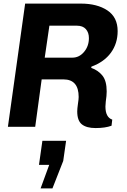

<svg xmlns="http://www.w3.org/2000/svg" viewBox="-20 -706 705 1069"><path d="M635 -533Q635 -464 597.5 -412.5Q560 -361 489 -335L488 -328Q526 -315 550 -285.5Q574 -256 574 -197Q574 -173 569 -141L567 -113Q567 -53 605 -40L601 -6Q566 7 512 7Q462 7 436 -13.5Q410 -34 410 -86Q410 -100 414 -128Q418 -154 418 -166Q418 -264 333 -264H212L176 0H24L120 -686H430Q521 -686 578 -648Q635 -610 635 -533ZM255 -563 229 -385H383Q421 -385 448 -417Q475 -449 475 -494Q475 -525 458 -544Q441 -563 408 -563ZM254 212H197L216 78H348L332 190L272 343H206Z"/></svg>

Font: Chivo
Style: Bold Italic
Weight: 700
Italic angle: -8.05°
Designer: Hector Gatti
Foundry: Omnibus-Type
Version: Version 1.007